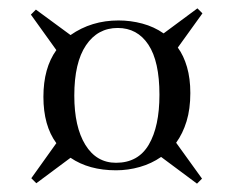

<svg xmlns="http://www.w3.org/2000/svg" viewBox="-20 -594 559 460"><path d="M452 -154 366 -218Q343 -202 315 -194Q287 -186 258 -186Q193 -186 149 -216L67 -155L55 -167L115 -251Q84 -293 84 -362Q84 -431 115 -474L54 -559L66 -571L149 -510Q199 -545 264 -545Q293 -545 321 -537.5Q349 -530 372 -514L453 -574L465 -562L406 -480Q420 -461 428 -433.5Q436 -406 436 -371Q436 -333 427 -303.5Q418 -274 402 -252L464 -166ZM258 -204Q311 -204 336.5 -247.5Q362 -291 362 -367Q362 -447 335.5 -487Q309 -527 262 -527Q214 -527 186 -485.5Q158 -444 158 -365Q158 -290 184.5 -247Q211 -204 258 -204Z"/></svg>

Font: Literata 72pt
Style: Regular
Weight: 400
Designer: Latin by Veronika Burian and Jose Scaglione. Greek by Irene Vlachou. Cyrillic by Vera Evstafieva.
Foundry: TypeTogether
Version: Version 3.002